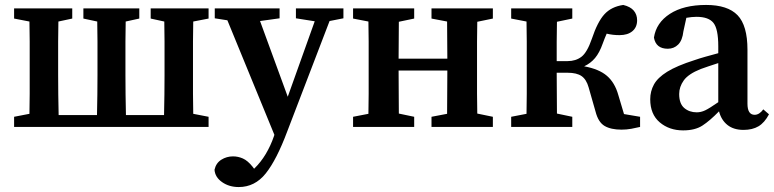

<svg xmlns="http://www.w3.org/2000/svg" viewBox="-20 -513 3130 776"><path d="M589 -438V-479H823V-438L761 -426Q760 -389 760 -345.5Q760 -302 760 -269V-210Q760 -177 760 -134Q760 -91 761 -53L823 -41V0H37V-41L99 -53Q100 -91 100 -134Q100 -177 100 -210V-269Q100 -302 100 -345.5Q100 -389 99 -426L37 -438V-479H272V-438L216 -426Q215 -389 215 -345.5Q215 -302 215 -269V-210Q215 -176 215.5 -131Q216 -86 217 -48H372Q373 -86 373.5 -131Q374 -176 374 -210V-269Q374 -302 374 -345.5Q374 -389 373 -426L317 -438V-479H543V-438L488 -426Q487 -389 487 -345.5Q487 -302 487 -269V-210Q487 -176 487.5 -131Q488 -86 489 -48H643Q644 -86 644.5 -131Q645 -176 645 -210V-269Q645 -302 645 -345.5Q645 -389 644 -426Z M1176 -439V-479H1368V-439L1312 -428L1141 18Q1098 133 1054 188Q1010 243 945 243Q906 243 877.5 223Q849 203 847 173Q853 146 874.5 132.5Q896 119 922 119Q942 119 961.5 127.5Q981 136 1001 161L1007 169Q1034 143 1054 109.5Q1074 76 1087 38L1089 32L899 -431L848 -439V-479H1110V-439L1031 -428L1143 -122L1252 -427Z M1724 -438V-479H1972V-438L1909 -425Q1908 -388 1908 -345Q1908 -302 1908 -269V-210Q1908 -177 1908 -134Q1908 -91 1909 -54L1972 -41V0H1724V-41L1787 -53Q1787 -90 1787.5 -136Q1788 -182 1788 -228H1591Q1591 -182 1591.5 -136Q1592 -90 1592 -54L1654 -41V0H1407V-41L1469 -53Q1470 -90 1470 -133.5Q1470 -177 1470 -210V-269Q1470 -302 1470 -345.5Q1470 -389 1469 -426L1407 -438V-479H1654V-438L1592 -425Q1592 -391 1591.5 -350Q1591 -309 1591 -276H1788Q1788 -309 1787.5 -350Q1787 -391 1787 -426Z M2387 -62 2359 -160Q2350 -192 2330.5 -205.5Q2311 -219 2274 -219H2230Q2230 -179 2230.5 -134.5Q2231 -90 2231 -54L2293 -41V0H2046V-41L2108 -53Q2109 -90 2109 -133.5Q2109 -177 2109 -210V-269Q2109 -302 2109 -345.5Q2109 -389 2108 -426L2046 -438V-479H2293V-438L2231 -425Q2230 -388 2230 -344Q2230 -300 2230 -266H2274Q2307 -266 2330 -283.5Q2353 -301 2372 -356Q2395 -425 2423 -455.5Q2451 -486 2499 -493Q2528 -486 2541.5 -470Q2555 -454 2555 -431Q2555 -403 2536 -387Q2517 -371 2484 -371Q2456 -371 2432 -377Q2428 -368 2424 -358Q2420 -348 2416 -337Q2403 -300 2385 -278.5Q2367 -257 2341 -245Q2401 -234 2433 -206.5Q2465 -179 2479 -129L2502 -52L2567 -41V0Q2551 4 2531.5 7.5Q2512 11 2492 11Q2449 11 2423.5 -4Q2398 -19 2387 -62Z M2985 12Q2945 12 2920 -8Q2895 -28 2886 -63Q2849 -25 2819 -5.5Q2789 14 2741 14Q2685 14 2646.5 -18.5Q2608 -51 2608 -112Q2608 -144 2623 -171.5Q2638 -199 2676.5 -223Q2715 -247 2787 -270Q2807 -277 2832 -284Q2857 -291 2883 -298V-326Q2883 -396 2863.5 -420.5Q2844 -445 2795 -445Q2786 -445 2775.5 -444Q2765 -443 2754 -441L2742 -386Q2738 -350 2721 -333Q2704 -316 2679 -316Q2631 -316 2623 -361Q2632 -421 2687.5 -457Q2743 -493 2834 -493Q2921 -493 2961 -451.5Q3001 -410 3001 -312V-94Q3001 -49 3030 -49Q3049 -49 3065 -71L3088 -51Q3070 -17 3045.5 -2.5Q3021 12 2985 12ZM2725 -133Q2725 -94 2745.5 -76.5Q2766 -59 2796 -59Q2813 -59 2830 -67Q2847 -75 2883 -100V-258Q2862 -251 2843.5 -245Q2825 -239 2812 -234Q2762 -214 2743.5 -188Q2725 -162 2725 -133Z"/></svg>

Font: Source Serif Pro SemiBold
Style: Regular
Weight: 600
Designer: Frank Grießhammer
Foundry: Adobe Systems Incorporated
Version: Version 3.001;hotconv 1.0.111;makeotfexe 2.5.65597